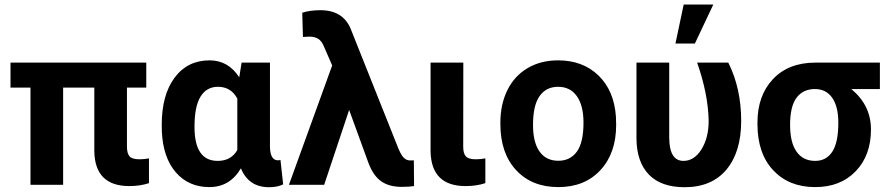

<svg xmlns="http://www.w3.org/2000/svg" viewBox="-20 -799 3834 830"><path d="M612.3 -420.4H528.8V-165Q528.8 -136.2 539.8 -123.3Q550.8 -110.4 583 -110.4Q604.5 -110.4 624 -114.3V-7.3Q585.9 5.4 539.1 5.4Q390.6 5.4 387.7 -144.5V-420.4H252.9V0H111.8V-420.4H25.4V-528.3H612.3Z M1147 -528.3V-163.6Q1148.4 -106 1181.6 -106Q1188.5 -106 1192.4 -107.9L1204.1 -2Q1179.7 10.3 1143.1 10.3Q1054.7 10.3 1021.5 -71.3Q973.6 9.8 885.3 9.8Q794.9 9.8 739.7 -54.4Q684.6 -118.7 679.7 -230.5L679.2 -260.3Q679.2 -388.7 734.9 -463.4Q790.5 -538.1 886.2 -538.1Q966.8 -538.1 1014.2 -464.8L1024.4 -528.3ZM820.8 -250Q820.8 -103.5 920.9 -103.5Q979 -103.5 1005.9 -150.4V-372.6Q979 -423.8 921.9 -423.8Q873.5 -423.8 847.2 -381.8Q820.8 -339.8 820.8 -250Z M1365.2 -754.9Q1461.9 -754.9 1495.6 -675.3L1701.7 -158.2L1709.5 -141.1Q1726.1 -106 1751.5 -105.5H1761.2L1769 -106L1770 5.4Q1750 8.8 1716.3 8.8Q1662.1 8.8 1627.7 -15.4Q1593.3 -39.6 1572.8 -94.7L1489.3 -323.7L1381.3 0H1229L1416 -516.1L1380.9 -596.7Q1371.1 -621.1 1356 -630.9Q1340.8 -640.6 1317.9 -640.6L1289.6 -639.2L1286.6 -744.1Q1320.8 -754.9 1365.2 -754.9Z M1982.9 -528.3 1982.4 -165Q1982.4 -135.7 1993.9 -123Q2005.4 -110.4 2037.1 -110.4Q2058.6 -110.4 2078.1 -114.3V-7.3Q2040 5.4 1992.7 5.4Q1843.8 5.4 1841.3 -145.5V-528.3Z M2143.1 0ZM2143.1 -269Q2143.1 -347.7 2173.3 -409.2Q2203.6 -470.7 2260.5 -504.4Q2317.4 -538.1 2392.6 -538.1Q2499.5 -538.1 2567.1 -472.7Q2634.8 -407.2 2642.6 -294.9L2643.6 -258.8Q2643.6 -137.2 2575.7 -63.7Q2507.8 9.8 2393.6 9.8Q2279.3 9.8 2211.2 -63.5Q2143.1 -136.7 2143.1 -262.7ZM2284.2 -258.8Q2284.2 -183.6 2312.5 -143.8Q2340.8 -104 2393.6 -104Q2444.8 -104 2473.6 -143.3Q2502.4 -182.6 2502.4 -269Q2502.4 -342.8 2473.6 -383.3Q2444.8 -423.8 2392.6 -423.8Q2340.8 -423.8 2312.5 -383.5Q2284.2 -343.3 2284.2 -258.8Z M2731.4 0ZM2873 -528.3V-205.1Q2873 -103.5 2934.6 -103.5Q2981.4 -103.5 3012.5 -153.6Q3043.5 -203.6 3043.5 -276.4Q3041.5 -391.6 2993.7 -528.3H3128.4Q3184.1 -417 3184.1 -276.4Q3184.1 -142.6 3120.6 -66.2Q3057.1 10.3 2939.5 10.3Q2837.9 10.3 2785.2 -44.2Q2732.4 -98.6 2731.4 -199.7V-528.3ZM2935.5 -779.3H3063.5L2983.9 -610.8H2899.9Z M3783.7 -414.1H3659.7Q3745.1 -344.7 3745.1 -238.8Q3745.1 -127.4 3679.2 -58.8Q3613.3 9.8 3503.9 9.8Q3390.6 9.8 3322.5 -63Q3254.4 -135.7 3254.4 -262.7V-269Q3254.4 -385.7 3321.5 -457Q3388.7 -528.3 3504.9 -528.3H3783.7ZM3395.5 -258.8Q3395.5 -182.6 3423.6 -143.1Q3451.7 -103.5 3503.9 -103.5Q3551.8 -103.5 3577.9 -143.1Q3604 -182.6 3604 -269Q3604 -338.4 3577.6 -376.2Q3551.3 -414.1 3502.9 -414.1Q3452.1 -414.1 3423.8 -377Q3395.5 -339.8 3395.5 -258.8Z"/></svg>

Font: Roboto
Style: Bold
Weight: 700
Designer: Google
Version: Version 2.134; 2016; ttfautohint (v1.6)